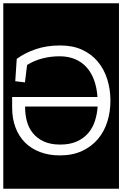

<svg xmlns="http://www.w3.org/2000/svg" viewBox="-32 -937 745 1170"><path d="M120 -435 133 -541Q174 -567 225 -580.5Q276 -594 331 -594Q384 -594 425.5 -576.5Q467 -559 496 -526.5Q525 -494 541.5 -448.5Q558 -403 562 -346H42V-282Q42 -214 62.5 -160Q83 -106 120.5 -68.5Q158 -31 212 -10.5Q266 10 332 10Q410 10 468 -17Q526 -44 564.5 -89.5Q603 -135 622 -195.5Q641 -256 641 -323Q641 -393 621.5 -454.5Q602 -516 563.5 -562Q525 -608 468 -634Q411 -660 335 -660Q252 -660 185 -637Q118 -614 70 -578L61 -442ZM563 -288Q560 -241 546 -198.5Q532 -156 504.5 -124.5Q477 -93 435 -74.5Q393 -56 335 -56Q276 -56 235 -75Q194 -94 168.5 -125.5Q143 -157 132 -197.5Q121 -238 121 -282V-288ZM-12 -917H693V213H-12Z"/></svg>

Font: Zilla Slab Regular Highlight
Style: Regular
Weight: 410
Designer: Typotheque Type Foundry
Foundry: Typotheque type foundry
Version: Version 1.0; 2017